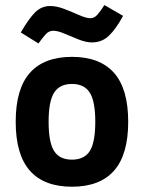

<svg xmlns="http://www.w3.org/2000/svg" viewBox="-20 -719 559 746"><path d="M259.6 6.5Q151.1 6.5 96 -55.9Q41 -118.3 41 -246Q41 -373.6 96 -435.8Q151.1 -498.1 259.6 -498.1Q368 -498.1 423.1 -435.8Q478.1 -373.6 478.1 -246Q478.1 -118.3 423.1 -55.9Q368 6.5 259.6 6.5ZM259.6 -98.7Q307.9 -98.7 329.1 -132.5Q350.2 -166.3 350.2 -246Q350.2 -325.6 328.7 -359.2Q307.3 -392.8 259.6 -392.8Q211.8 -392.8 190.4 -359.2Q168.9 -325.6 168.9 -246Q168.9 -166.3 190 -132.5Q211.2 -98.7 259.6 -98.7ZM129.4 -550.2 60.8 -592.9Q91.9 -646.8 116.6 -671.2Q141.3 -695.6 175.2 -695.6Q200.8 -695.6 230.9 -683.8Q261 -672 288.2 -660.1Q315.4 -648.2 331.5 -648.2Q346 -648.2 357.9 -661.3Q369.8 -674.4 385.7 -699.3L458.2 -657.3Q430.1 -605.6 402.9 -579.9Q375.7 -554.2 337.4 -554.2Q314.1 -554.2 285.5 -565.6Q256.9 -577 230.6 -588.3Q204.2 -599.5 187.4 -599.5Q169.8 -599.5 157.8 -586.1Q145.7 -572.6 129.4 -550.2Z"/></svg>

Font: Anaheim
Style: Regular
Weight: 400
Designer: Vernon Adams
Foundry: Vernon Adams
Version: Version 2.001